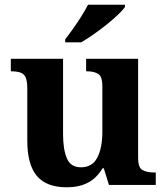

<svg xmlns="http://www.w3.org/2000/svg" viewBox="-20 -786 707 816"><path d="M264 10Q177 10 136.5 -38.5Q96 -87 96 -188V-412Q96 -455 81 -469Q66 -483 29 -483H26V-536H248V-216Q248 -152 264 -113.5Q280 -75 324 -75Q372 -75 393.5 -116Q415 -157 415 -227V-419Q415 -462 396.5 -472.5Q378 -483 349 -483H346V-536H567V-116Q567 -73 586 -63Q605 -53 634 -53H642V0H443L421 -71H416Q390 -28 352.5 -9Q315 10 264 10ZM257 -619Q272 -638 290.5 -664Q309 -690 326 -717Q343 -744 354 -766H511V-756Q502 -743 481 -723Q460 -703 432.5 -681Q405 -659 377 -639.5Q349 -620 325 -606H257Z"/></svg>

Font: Noto Serif Gurmukhi
Style: Bold
Weight: 700
Designer: Vaibhav Singh and the Monotype Design Team
Foundry: Monotype Imaging Inc.
Version: Version 2.004; ttfautohint (v1.8.4.7-5d5b)